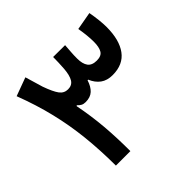

<svg xmlns="http://www.w3.org/2000/svg" viewBox="-171 -888 1070 1070"><g transform="rotate(-45 363.5 -353.0)"><path d="M392.6 -447.8Q380.4 -409.2 358.6 -389.2Q336.9 -369.1 299.3 -369.1Q283.2 -369.1 272.5 -375Q261.7 -380.9 251.5 -392.1L247.6 -388.7Q266.1 -294.4 274.2 -201.2Q282.2 -107.9 282.2 0H168Q167.5 -123.5 156 -231.7Q144.5 -339.8 119.1 -445.3Q93.8 -550.8 50.3 -664.6L159.2 -704.6L190.4 -599.6Q211.9 -539.6 230.7 -514.2Q249.5 -488.8 280.3 -488.8Q312 -488.8 326.7 -512.9Q341.3 -537.1 345.2 -584.5Q346.7 -610.8 347.7 -631.3Q348.6 -651.9 348.6 -675.3L442.4 -674.8Q440.4 -644.5 438.7 -623.5Q437 -602.5 437 -574.2Q437 -532.7 453.1 -510.7Q469.2 -488.8 507.3 -488.8Q543.5 -488.8 556.4 -511Q569.3 -533.2 569.3 -574.7Q569.3 -623 558.1 -686.5L664.6 -705.6Q670.9 -670.9 674.3 -639.6Q677.7 -608.4 677.7 -582.5Q677.7 -481.4 636.5 -425.3Q595.2 -369.1 512.2 -369.1Q469.2 -369.1 441.2 -389.6Q413.1 -410.2 397.5 -447.8Z"/></g></svg>

Font: Estedad-FD SemiBold
Style: Regular
Weight: 600
Designer: Amin Abedi
Version: Version 7.3